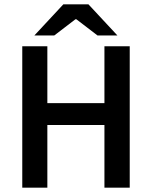

<svg xmlns="http://www.w3.org/2000/svg" viewBox="-20 -868 703 888"><path d="M83 0V-654H199V-391H463V-654H580V0H463V-290H199V0ZM139 -704 273 -848H389L523 -704H431L333 -779H329L231 -704Z"/></svg>

Font: Mada SemiBold
Style: Regular
Weight: 600
Designer: Khaled Hosny
Version: Version 1.5